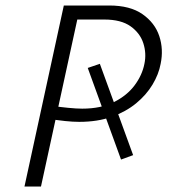

<svg xmlns="http://www.w3.org/2000/svg" viewBox="-20 -678 613 698"><path d="M268 -235Q245 -235 216.5 -238Q188 -241 159 -245L169 -293Q198 -289 228 -286Q258 -283 279 -283Q347 -283 394.5 -307Q442 -331 469.5 -368Q497 -405 505 -446Q513 -484 501 -521Q489 -558 454.5 -582.5Q420 -607 359 -607H261L129 0H69L212 -658H377Q453 -658 498 -626.5Q543 -595 559 -547Q575 -499 564 -446Q557 -408 534.5 -370.5Q512 -333 475 -302.5Q438 -272 386.5 -253.5Q335 -235 268 -235ZM299 -431 343 -446 464 -114 420 -98Z"/></svg>

Font: Ysabeau Infant Light
Style: Italic
Weight: 300
Italic angle: -12°
Designer: Christian Thalmann (Catharsis Fonts)
Version: Version 2.001;gftools[0.9.30]; featfreeze: ss01,ss02,lnum